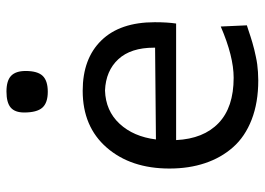

<svg xmlns="http://www.w3.org/2000/svg" viewBox="-128 -644 784 567"><g transform="rotate(-90 263.5 -360.0)"><path d="M215.3 -680.2Q215.3 -707.5 230 -720Q244.6 -732.4 277.3 -732.4Q309.1 -732.4 323.5 -718.8Q337.9 -705.1 337.9 -675.8Q337.9 -640.6 323.5 -625.5Q309.1 -610.4 276.4 -610.4Q243.7 -610.4 229.5 -626.5Q215.3 -642.6 215.3 -680.2ZM481.9 -294.4Q481.9 -257.3 478 -231.4H133.8Q137.7 -150.4 184.1 -106Q230.5 -61.5 317.9 -61.5Q380.9 -61.5 469.2 -99.6L472.7 -22.5Q471.2 -22 457.5 -17.6Q443.8 -13.2 439.7 -11.7Q435.5 -10.3 422.1 -6.3Q408.7 -2.4 401.4 -0.7Q394 1 380.9 3.9Q367.7 6.8 357.7 8.1Q347.7 9.3 335 10.3Q322.3 11.2 310.1 11.2Q244.6 11.2 194.3 -8.3Q144 -27.8 112.8 -63.2Q81.5 -98.6 65.7 -146Q49.8 -193.4 49.8 -251Q49.8 -365.2 111.6 -436.3Q173.3 -507.3 279.3 -507.3Q374.5 -507.3 428.2 -452.1Q481.9 -397 481.9 -294.4ZM280.3 -441.4Q220.2 -439.5 182.1 -398.4Q144 -357.4 135.7 -291L406.7 -293.5V-296.9Q406.7 -365.2 372.6 -402.1Q338.4 -439 280.3 -441.4Z"/></g></svg>

Font: Commissioner Flair
Style: Regular
Weight: 400
Designer: Kostas Bartsokas
Foundry: Kostas Bartsokas
Version: Version 1.000